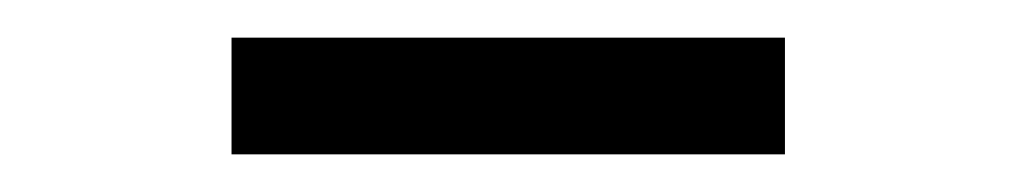

<svg xmlns="http://www.w3.org/2000/svg" viewBox="-20 -686 540 102"><path d="M103 -604V-666H397V-604Z"/></svg>

Font: Newsreader 9pt
Style: Regular
Weight: 400
Designer: Hugues Gentile
Foundry: Production Type
Version: Version 1.003